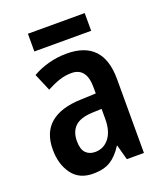

<svg xmlns="http://www.w3.org/2000/svg" viewBox="-132 -788 755 886"><g transform="rotate(-20 245.5 -345.0)"><path d="M246 -553Q425 -553 425 -363V0H341L321 -74H319Q292 -31 259 -10.5Q226 10 173 10Q105 10 70 -38Q35 -86 35 -158Q35 -242 86 -285Q137 -328 235 -331L310 -334V-364Q310 -461 236 -461Q206 -461 177 -451.5Q148 -442 114 -424L78 -509Q114 -530 157.5 -541.5Q201 -553 246 -553ZM262 -256Q204 -253 178.5 -227.5Q153 -202 153 -157Q153 -117 170 -99Q187 -81 216 -81Q258 -81 284.5 -114.5Q311 -148 311 -208V-258ZM389 -700V-613H110V-700Z"/></g></svg>

Font: Noto Sans Gurmukhi Condensed SemiBold
Style: Regular
Weight: 600
Width: 3
Designer: Jelle Bosma - Monotype Design Team
Foundry: Monotype Imaging Inc.
Version: Version 2.004; ttfautohint (v1.8.4.7-5d5b)